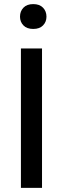

<svg xmlns="http://www.w3.org/2000/svg" viewBox="-20 -908 304 928"><path d="M81.1 0H183.1V-673.8H81.1ZM76.7 -827.6Q76.7 -802.2 93.3 -785.2Q109.9 -768.1 140.6 -768.1Q171.4 -768.1 188 -785.2Q204.6 -802.2 204.6 -827.6Q204.6 -853.5 188 -870.8Q171.4 -888.2 140.6 -888.2Q109.9 -888.2 93.3 -870.8Q76.7 -853.5 76.7 -827.6Z"/></svg>

Font: FAU Chimera Medium
Style: Regular
Weight: 500
Version: Version 1.002;hotconv 1.0.117;makeotfexe 2.5.65602